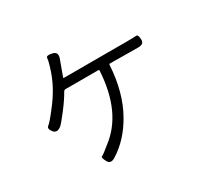

<svg xmlns="http://www.w3.org/2000/svg" viewBox="-162 -999 1324 1254"><g transform="rotate(-30 500.0 -372.5)"><path d="M373 19Q332 46 314 10Q296 -25 305.5 -28.5Q315 -32 331 -45Q350 -61 370 -76Q556 -214 573 -523Q573 -528 568 -528H320Q309 -528 304 -518Q277 -470 230 -409Q183 -348 168 -335Q131 -304 107 -334Q84 -364 102 -377Q120 -390 174 -460Q218 -516 249 -572Q284 -635 306 -712Q316 -745 317.5 -764Q319 -783 361 -773Q404 -764 386 -717L344 -602Q342 -597 347 -597H821Q878 -597 893 -599Q908 -601 910 -563Q913 -525 863 -526L654 -528Q648 -528 648 -522Q636 -320 555 -178Q483 -50 373 19Z"/></g></svg>

Font: Resource Han Rounded JP Normal
Style: Regular
Weight: 350
Designer: Cyano Hao (round all glyphs); Ryoko NISHIZUKA 西塚涼子 (kana, bopomofo & ideographs); Paul D. Hunt (Latin, Greek & Cyrillic)
Foundry: Cyano Hao
Version: 0.990